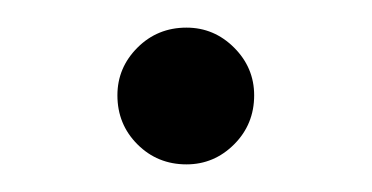

<svg xmlns="http://www.w3.org/2000/svg" viewBox="-20 -354 269 139"><path d="M65 -285Q65 -305 79.5 -319.5Q94 -334 115 -334Q135 -334 149.5 -319.5Q164 -305 164 -285Q164 -264 149.5 -249.5Q135 -235 115 -235Q94 -235 79.5 -249.5Q65 -264 65 -285Z"/></svg>

Font: Cambay Devanagari
Style: Regular
Weight: 400
Designer: Pooja Saxena
Foundry: Pooja Saxena
Version: Version 1.180;PS 001.180;hotconv 1.0.70;makeotf.lib2.5.58329